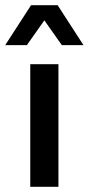

<svg xmlns="http://www.w3.org/2000/svg" viewBox="-46 -716 340 736"><path d="M70 0V-470H178V0ZM191 -543 124 -638 57 -543H-26L73 -696H175L274 -543Z"/></svg>

Font: Gantari SemiBold
Style: Regular
Weight: 600
Designer: Anugrah Pasau
Foundry: Lafontype
Version: Version 1.000; ttfautohint (v1.8.4)